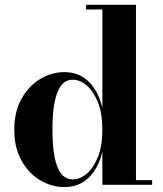

<svg xmlns="http://www.w3.org/2000/svg" viewBox="-20 -770 678 800"><path d="M248.5 9.5Q195 9.5 147.2 -19Q99.5 -47.5 69.5 -101Q39.5 -154.5 39.5 -229.5Q39.5 -304.5 69.5 -358.2Q99.5 -412 147.2 -440.8Q195 -469.5 248.5 -469.5Q309 -469.5 349.5 -430Q390 -390.5 406.5 -321V-730.5H338.5V-750H546.5V-19.5H614V0H406.5V-138Q390 -68.5 349.5 -29.5Q309 9.5 248.5 9.5ZM283 -22.5Q313 -22.5 341.2 -46.2Q369.5 -70 388 -116Q406.5 -162 406.5 -229.5Q406.5 -297.5 388 -343.8Q369.5 -390 341.2 -414Q313 -438 283 -438Q255 -438 236.2 -415.2Q217.5 -392.5 208 -346.5Q198.5 -300.5 198.5 -229.5Q198.5 -158.5 208 -112.8Q217.5 -67 236.2 -44.8Q255 -22.5 283 -22.5Z"/></svg>

Font: Bodoni Moda 11pt
Style: Bold
Weight: 700
Designer: Owen Earl
Foundry: indestructible type
Version: Version 2.004